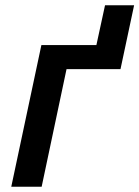

<svg xmlns="http://www.w3.org/2000/svg" viewBox="-20 -713 532 733"><path d="M23 0 138 -541H348L381 -693H492L440 -449H234L139 0Z"/></svg>

Font: Noto Sans UI Medium
Style: Italic
Weight: 500
Italic angle: -12°
Designer: Monotype Design Team
Foundry: Monotype Imaging Inc.
Version: Version 1.901